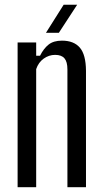

<svg xmlns="http://www.w3.org/2000/svg" viewBox="-20 -776 427 796"><path d="M53 0V-600H130V-545H146Q161 -575 181.5 -591.2Q202 -607.5 237 -607.5Q286 -607.5 311 -578.5Q336 -549.5 336.5 -482.5V0H259.5V-488Q259.5 -520 247.2 -534.2Q235 -548.5 208.5 -548.5Q183 -548.5 161.2 -533Q139.5 -517.5 130 -489.5V0ZM170.5 -640 244 -756.5H300L224 -640Z"/></svg>

Font: Big Shoulders Display Thin Medium
Style: Regular
Weight: 500
Version: Version 2.002